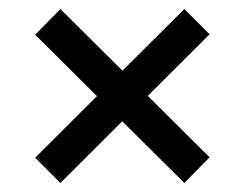

<svg xmlns="http://www.w3.org/2000/svg" viewBox="-20 -519 543 426"><path d="M114 -113 58 -169 389 -499 445 -443ZM389 -113 58 -442 114 -499 445 -170Z"/></svg>

Font: Bricolage Grotesque 36pt
Style: Regular
Weight: 400
Designer: Mathieu Triay
Foundry: Atelier Triay
Version: Version 1.001;gftools[0.9.33.dev8+g029e19f]